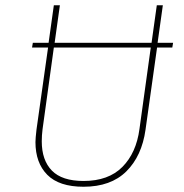

<svg xmlns="http://www.w3.org/2000/svg" viewBox="-20 -701 701 731"><path d="M636 -520H578L534 -207Q520 -107 461 -48.5Q402 10 298 10Q205 10 160 -35.5Q115 -81 115 -160Q115 -174 119 -208L163 -520H102L105 -538H165L185 -681H208L188 -538H557L577 -681H600L580 -538H639ZM554 -520H185L142 -209Q139 -185 139 -163Q139 -91 177.5 -51.5Q216 -12 298 -12Q393 -12 446 -65.5Q499 -119 511 -210Z"/></svg>

Font: FiraGO Thin
Style: Italic
Weight: 100
Italic angle: -8°
Designer: bBox Type GmbH
Foundry: bBox Type GmbH
Version: Version 1.001